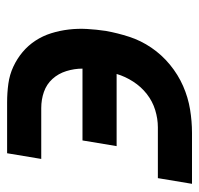

<svg xmlns="http://www.w3.org/2000/svg" viewBox="-30 -530 560 540"><g transform="rotate(-90 250.0 -260.0)"><path d="M3 0 19 -96H162Q186 -96 210.5 -103.5Q235 -111 255.5 -127Q276 -143 290.5 -165.5Q305 -188 312 -212H109L125 -308H327Q327 -331 320 -353.5Q313 -376 298 -392.5Q283 -409 261.5 -416.5Q240 -424 216 -424H73L89 -520H232Q259 -520 284.5 -516.5Q310 -513 332.5 -502.5Q355 -492 373.5 -476.5Q392 -461 405.5 -440.5Q419 -420 426.5 -396Q434 -372 437 -346.5Q440 -321 438.5 -295Q437 -269 433 -242Q427 -209 416.5 -176.5Q406 -144 386 -114.5Q366 -85 338 -62Q310 -39 278 -25Q246 -11 212.5 -5.5Q179 0 146 0Z"/></g></svg>

Font: Iosevka Curly
Style: Bold Italic
Weight: 700
Italic angle: -9°
Monospace: yes
Designer: Belleve Invis
Foundry: Belleve Invis
Version: Version 22.1.2; ttfautohint (v1.8.4)